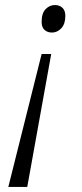

<svg xmlns="http://www.w3.org/2000/svg" viewBox="-20 -563 324 761"><path d="M183 -349 88 178H13L145 -349ZM197 -543Q216 -543 227.5 -532Q239 -521 239 -500Q239 -468 223 -451Q207 -434 186 -434Q168 -434 156.5 -444.5Q145 -455 145 -476Q145 -511 161 -527Q177 -543 197 -543Z"/></svg>

Font: Noto Serif Tamil SemiCondensed Light
Style: Italic
Weight: 300
Width: 4
Italic angle: -12°
Designer: Indian Type Foundry, Tom Grace, and the Monotype Design Team
Foundry: Monotype Imaging Inc.
Version: Version 2.003; ttfautohint (v1.8.4.7-5d5b)